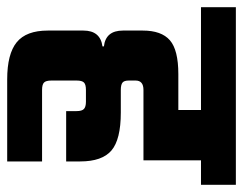

<svg xmlns="http://www.w3.org/2000/svg" viewBox="-111 -585 676 534"><g transform="rotate(90 227.0 -318.0)"><path d="M406 -379H210Q184 -379 184 -357V-338Q184 -325 190 -320.5Q196 -316 210 -316H273Q348 -316 378.5 -290Q409 -264 409 -203V-164H269V-193Q269 -208 263 -213.5Q257 -219 243 -219H210Q195 -219 189.5 -213.5Q184 -208 184 -193V-123Q184 -108 189.5 -102.5Q195 -97 210 -97H409V0H181Q110 0 77.5 -26.5Q45 -53 45 -113V-212Q45 -259 89 -265V-269Q45 -274 45 -322V-377Q45 -429 72 -452.5Q99 -476 166 -476H266V-539H-20V-636H474V-539H406Z"/></g></svg>

Font: Teko Semibold
Style: Regular
Weight: 600
Designer: Manushi Parikh, Jonny Pinhorn
Foundry: Indian Type Foundry
Version: Version 1.105;PS 1.0;hotconv 1.0.78;makeotf.lib2.5.61930; tt